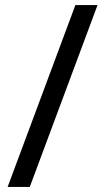

<svg xmlns="http://www.w3.org/2000/svg" viewBox="-20 -978 413 754"><path d="M10 -244H97L363 -958H276Z"/></svg>

Font: Noto Sans Khmer UI SemiCondensed
Style: Regular
Weight: 400
Width: 4
Designer: Danh Hong and the Monotype Design Team
Foundry: Monotype Imaging Inc.
Version: Version 2.002